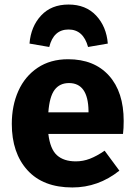

<svg xmlns="http://www.w3.org/2000/svg" viewBox="-20 -809 594 846"><path d="M522 -219H193Q201 -152 231 -125Q261 -98 314 -98Q346 -98 376 -109.5Q406 -121 441 -145L506 -57Q413 17 299 17Q170 17 101 -59Q32 -135 32 -263Q32 -344 61 -408.5Q90 -473 146 -510.5Q202 -548 280 -548Q395 -548 460 -476Q525 -404 525 -276Q525 -243 522 -219ZM370 -321Q368 -443 284 -443Q243 -443 220.5 -413Q198 -383 193 -314H370ZM455 -617 368 -602Q347 -679 282 -679Q216 -679 197 -602L110 -617Q116 -692 161 -740.5Q206 -789 282 -789Q358 -789 403.5 -740.5Q449 -692 455 -617Z"/></svg>

Font: Fira Sans BGR
Style: Bold
Weight: 700
Designer: bBox Type GmbH & Carrois Corporate GbR & Edenspiekermann AG
Foundry: bBox Type GmbH & Carrois Corporate GbR & Edenspiekermann AG
Version: Version 4.301